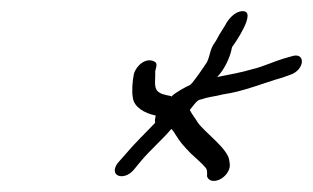

<svg xmlns="http://www.w3.org/2000/svg" viewBox="-20 -522 561 344"><path d="M220 -390C217 -376 216 -358 218 -347C220 -330 239 -319 259 -315C258 -310 257 -306 258 -302C241 -284 222 -266 206 -247L191 -230C174 -207 201 -197 219 -217L233 -234C249 -253 272 -273 287 -291C292 -286 294 -281 297 -277C301 -270 309 -260 322 -247C335 -235 344 -227 347 -223C352 -218 351 -214 351 -206C355 -193 376 -196 387 -212C393 -221 392 -227 391 -233C390 -255 346 -285 334 -303C330 -310 324 -317 320 -325C327 -333 333 -344 341 -344C355 -349 365 -349 380 -353C416 -358 451 -373 486 -383L500 -388C527 -397 528 -430 502 -421L488 -417C471 -412 450 -402 432 -398C412 -392 389 -388 369 -384C382 -397 392 -419 395 -434C395 -436 396 -437 396 -438C400 -443 441 -502 415 -502C401 -502 389 -488 383 -476L373 -460C370 -455 368 -450 365 -446C356 -434 357 -424 351 -411C344 -400 332 -383 324 -373C323 -372 321 -371 321 -370C314 -367 295 -357 287 -349C286 -349 287 -349 286 -350C276 -352 268 -353 262 -359C255 -367 259 -381 258 -394C260 -403 263 -409 256 -412C242 -419 225 -406 220 -390Z"/></svg>

Font: Stray Cat
Style: SuObl
Weight: 400
Version: Version 1.0